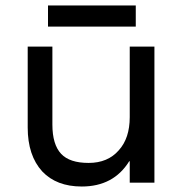

<svg xmlns="http://www.w3.org/2000/svg" viewBox="-20 -666 660 700"><path d="M543 0H453V-78H451Q394 14 278 14Q186 14 134 -41Q81 -99 81 -201V-496H171V-212Q171 -139 203 -105Q234 -72 303 -72Q373 -72 413 -118Q453 -162 453 -239V-496H543ZM475 -569H155V-646H475Z"/></svg>

Font: Rilu
Style: Bold
Weight: 500
Designer: Alí Sinisterra
Foundry: Alí Sinisterra
Version: ""